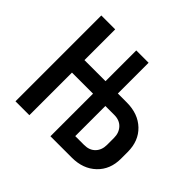

<svg xmlns="http://www.w3.org/2000/svg" viewBox="-135 -710 870 870"><g transform="rotate(45 300.0 -275.0)"><path d="M59 0V-550H148V-353H283V-550H362V-353H419Q492 -353 536.5 -310.5Q581 -268 581 -197V-154Q581 -85 536.5 -42.5Q492 0 420 0H283V-273H148V0ZM362 -80H419Q453 -80 472.5 -100.5Q492 -121 492 -154V-198Q492 -231 472.5 -252Q453 -273 419 -273H362Z"/></g></svg>

Font: JetBrains Mono NL Medium
Style: Regular
Weight: 500
Monospace: yes
Designer: Philipp Nurullin, Konstantin Bulenkov
Foundry: JetBrains
Version: Version 2.305; ttfautohint (v1.8.4.7-5d5b)